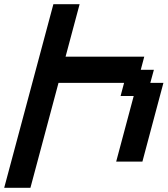

<svg xmlns="http://www.w3.org/2000/svg" viewBox="-20 -895 799 915"><path d="M0 0H125Q147 -83 191.9 -250Q236.8 -417 258.8 -500H571.3L554.7 -437.5H617.2L533.7 -125H658.7Q675.3 -187.5 708.7 -312.5Q742.2 -437.5 758.8 -500H696.3L713.4 -562.5H650.9L667.5 -625H292.5Q303.7 -667 325.9 -750Q348.1 -833 359.4 -875H234.4Q195.3 -729 117.2 -437.5Q39.1 -146 0 0Z"/></svg>

Font: Faithful 32x
Style: Oblique
Weight: 400
Foundry: Faithful Resource Pack
Version: Version 1.0; January 27, 2023